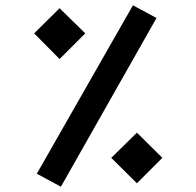

<svg xmlns="http://www.w3.org/2000/svg" viewBox="-20 -694 740 725"><path d="M210 11 119 -38 482 -674 571 -626ZM205 -471 109 -568 205 -663 302 -568ZM497 -2 400 -98 497 -193 593 -98Z"/></svg>

Font: FiraGO Medium
Style: Regular
Weight: 500
Designer: bBox Type
Foundry: bBox Type GmbH
Version: Version 1.001;PS 001.001;hotconv 1.0.88;makeotf.lib2.5.64775